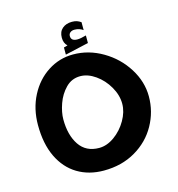

<svg xmlns="http://www.w3.org/2000/svg" viewBox="-103 -777 807 869"><g transform="rotate(-15 300.0 -343.0)"><path d="M42.5 -275Q42.5 -351 74.2 -412.2Q106 -473.5 160 -508.2Q214 -543 278 -543Q351 -543 416.5 -504.5Q482 -466 521.5 -403Q561 -340 561 -271Q561 -199.5 526.2 -137Q491.5 -74.5 427 -36.8Q362.5 1 278 1Q208.5 1 155.2 -31Q102 -63 72.2 -125Q42.5 -187 42.5 -275ZM436 -270Q436 -310.5 413.2 -350Q390.5 -389.5 355 -414.5Q319.5 -439.5 284 -439.5Q244 -439.5 216 -411Q188 -382.5 174 -342.8Q160 -303 160 -270Q160 -196.5 191.2 -150Q222.5 -103.5 284 -103.5Q320.5 -103.5 355.8 -128.8Q391 -154 413.5 -193Q436 -232 436 -270ZM247 -584 265 -589Q249 -603 249 -629Q249 -657 266.5 -672Q284 -687 311.5 -687Q325 -687 334.5 -683.8Q344 -680.5 353.5 -674V-637Q336 -649.5 313.5 -649.5Q301 -649.5 293.5 -643.2Q286 -637 286 -627Q286 -603.5 315.5 -603.5Q331 -603.5 357 -611V-575.5L247 -550.5Z"/></g></svg>

Font: JuliaMono BoldItalic
Style: Regular
Weight: 700
Italic angle: -9°
Monospace: yes
Designer: cormullion
Foundry: corm
Version: Version 0.049; ttfautohint (v1.8.4)